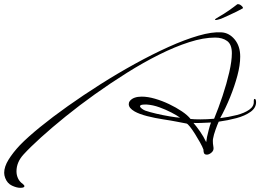

<svg xmlns="http://www.w3.org/2000/svg" viewBox="-102 -685 1247 920"><path d="M-5 215Q-22 215 -44.5 204.5Q-67 194 -77 168Q-82 155 -82 143Q-82 114 -61 80Q-40 46 -6 10Q31 -28 90 -76Q149 -124 223 -176.5Q297 -229 379 -281Q461 -333 544.5 -379Q628 -425 705.5 -460Q783 -495 848.5 -514Q914 -533 959 -530Q996 -528 1022.5 -496Q1049 -464 1049 -414Q1049 -373 1035.5 -322.5Q1022 -272 1000.5 -219Q979 -166 953 -119Q994 -124 1031.5 -133.5Q1069 -143 1092.5 -159.5Q1116 -176 1114 -200V-202Q1114 -211 1118 -211Q1125 -211 1125 -195Q1125 -168 1098.5 -149Q1072 -130 1031 -119Q990 -108 946 -102Q940 -89 931 -64Q922 -39 919 -21Q918 -18 918 -14.5Q918 -11 918 -7Q918 3 919.5 11Q921 19 921 22Q923 36 911.5 46Q900 56 889 56Q875 56 874 43Q873 41 873 32Q868 18 856.5 -2.5Q845 -23 832.5 -43Q820 -63 808.5 -77.5Q797 -92 792 -93Q785 -95 745 -102Q720 -107 680.5 -113Q641 -119 603.5 -128.5Q566 -138 543 -151Q515 -167 515 -186Q515 -195 520 -201Q529 -212 543.5 -217Q558 -222 577 -222Q606 -222 640.5 -212Q675 -202 708.5 -186Q742 -170 769.5 -151.5Q797 -133 811 -115Q819 -114 831 -113.5Q843 -113 858 -113Q888 -113 924 -116Q945 -167 964.5 -225.5Q984 -284 996.5 -338.5Q1009 -393 1009 -430Q1009 -472 986.5 -488.5Q964 -505 929 -505Q873 -505 804.5 -483Q736 -461 660 -423Q584 -385 506 -336Q428 -287 353 -233.5Q278 -180 212.5 -127Q147 -74 95 -27Q43 20 11 55Q-23 92 -23 136Q-23 154 -15.5 170Q-8 186 8 197Q15 203 15 207Q15 215 -5 215ZM761 -121Q746 -132 719 -146Q692 -160 661.5 -171Q631 -182 602 -184H591Q569 -184 569 -176Q569 -171 577.5 -164.5Q586 -158 594 -155Q614 -148 646 -140.5Q678 -133 710.5 -127.5Q743 -122 761 -121ZM886 -4Q887 -10 888 -16Q889 -22 890 -29Q894 -46 898.5 -64Q903 -82 909 -98Q884 -97 862 -96Q840 -95 825 -96Q839 -80 856.5 -55Q874 -30 886 -4ZM931.6 -589.1Q928.2 -589.1 928.2 -590.8Q928.2 -594.2 945.2 -603.6Q970.7 -618 995 -635Q1019.2 -652 1035.3 -664.8Q1044.7 -666.5 1054.5 -658Q1064.2 -649.5 1061.7 -645.2Q1049.8 -638.4 1031.1 -629.1Q1012.4 -619.7 992.4 -610.8Q972.4 -601.9 957.1 -595.1Q952 -593.4 944 -591.3Q935.9 -589.1 931.6 -589.1Z"/></svg>

Font: WindSong
Style: Regular
Weight: 400
Designer: Robert E. Leuschke
Foundry: Robert E. Leuschke
Version: Version 1.010; ttfautohint (v1.8.3)